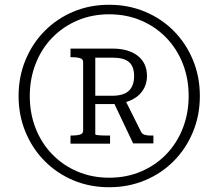

<svg xmlns="http://www.w3.org/2000/svg" viewBox="-20 -758 911 806"><path d="M438 -12Q511 -12 572 -38Q633 -64 678 -110.5Q723 -157 747.5 -220Q772 -283 772 -355Q772 -428 747.5 -490.5Q723 -553 678 -599.5Q633 -646 572 -672Q511 -698 438 -698Q366 -698 305 -672Q244 -646 199 -599.5Q154 -553 129.5 -490Q105 -427 105 -355Q105 -282 129.5 -219.5Q154 -157 199 -110.5Q244 -64 305 -38Q366 -12 438 -12ZM438 28Q357 28 288 -1Q219 -30 167.5 -82Q116 -134 87 -204Q58 -274 58 -355Q58 -436 87 -506Q116 -576 167.5 -628Q219 -680 288 -709Q357 -738 438 -738Q519 -738 588.5 -709Q658 -680 709.5 -628Q761 -576 790 -506Q819 -436 819 -355Q819 -274 790 -204Q761 -134 709.5 -82Q658 -30 588.5 -1Q519 28 438 28ZM276 -155V-189H282Q302 -189 315.5 -193Q329 -197 329 -209V-498Q329 -510 315.5 -514Q302 -518 282 -518H276V-554H452Q520 -554 558.5 -523.5Q597 -493 597 -439Q597 -413 586.5 -391Q576 -369 556.5 -353.5Q537 -338 509 -329.5Q481 -321 447 -321H380V-195Q380 -192 387 -191Q394 -190 405 -189.5Q416 -189 427 -189H442V-155ZM452 -516H380V-356H450Q499 -356 521 -377Q543 -398 543 -439Q543 -479 521.5 -497.5Q500 -516 452 -516ZM452 -339 500 -349 572 -205Q577 -195 587.5 -192Q598 -189 611 -189H624V-156H539Z"/></svg>

Font: Roboto Serif 20pt ExtraLight
Style: Regular
Weight: 250
Version: Version 1.008